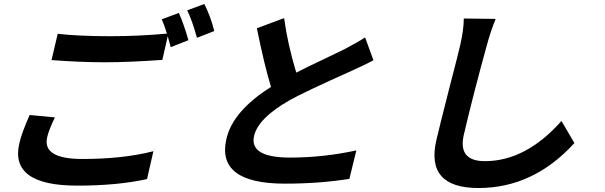

<svg xmlns="http://www.w3.org/2000/svg" viewBox="-20 -885 3040 965"><path d="M256 -295Q225 -231 217 -195Q192 -86 394 -86Q599 -86 751 -125L719 15Q570 48 368 48Q28 48 77 -164Q89 -217 129 -307ZM879 -820Q905 -761 927 -683L838 -648L823 -703L796 -584Q627 -572 507 -572Q384 -572 239 -583L270 -715Q377 -703 536 -703Q675 -703 819 -716Q805 -762 793 -788ZM1007 -865Q1038 -804 1057 -729L970 -695Q946 -782 921 -833Z M1857 -582Q1812 -558 1747 -529Q1508 -422 1437 -382Q1278 -292 1257 -202Q1232 -93 1438 -93Q1604 -93 1771 -129L1736 14Q1586 38 1412 38Q1066 38 1118 -187Q1150 -327 1342 -448Q1308 -560 1271 -743L1408 -794Q1425 -666 1469 -520Q1523 -548 1604 -586Q1707 -636 1710 -637Q1786 -677 1815 -697Z M2471 -790Q2444 -722 2427 -658Q2357 -404 2311 -207Q2281 -75 2417 -75Q2623 -75 2802 -277L2867 -166Q2661 60 2385 60Q2118 60 2173 -180Q2190 -253 2237 -437Q2285 -622 2293 -658Q2311 -736 2311 -792Z"/></svg>

Font: KaiGen Gothic CN Bold
Style: Bold
Weight: 700
Designer: Ryoko NISHIZUKA  (kana & ideographs); Paul D. Hunt (Latin, Greek & Cyrillic); Wenlong ZHANG  (bopomofo); Sandoll Communi
Foundry: Adobe Systems Incorporated
Version: Version 1.002.20150501